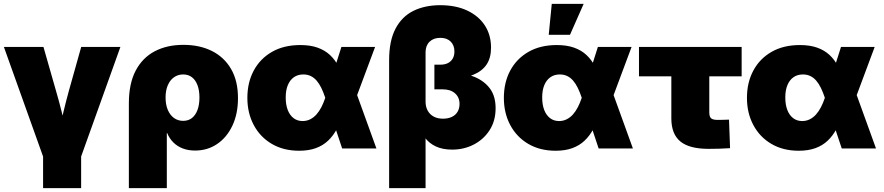

<svg xmlns="http://www.w3.org/2000/svg" viewBox="-20 -764 4549 988"><path d="M208.5 60.5 0 -522.5H203.6L268.1 -296.9Q283.7 -243.7 297.1 -189.7Q310.5 -135.7 323.7 -80.1H280.8Q293.9 -135.7 306.9 -189.7Q319.8 -243.7 334.5 -296.9L397.9 -522.5H599.6L390.6 60.5ZM201.7 204.1V-1H397.5V204.1Z M643.1 204.1V-231.9Q643.1 -334 678.2 -400.6Q713.4 -467.3 776.4 -500.2Q839.4 -533.2 923.8 -533.2Q1006.8 -533.2 1069.8 -502Q1132.8 -470.7 1168.7 -409.7Q1204.6 -348.6 1204.6 -259.3Q1204.6 -178.2 1176 -117.7Q1147.5 -57.1 1097.7 -23.2Q1047.9 10.7 983.9 10.7Q948.7 10.7 920.7 0Q892.6 -10.7 872.3 -30.8Q852.1 -50.8 840.3 -79.1H838.4V204.1ZM922.4 -142.1Q949.2 -142.1 967.8 -156.7Q986.3 -171.4 996.3 -198.2Q1006.3 -225.1 1006.3 -262.2Q1006.3 -298.8 996.3 -325.4Q986.3 -352.1 967.8 -366.5Q949.2 -380.9 922.4 -380.9Q896 -380.9 875.5 -366.5Q855 -352.1 843.5 -325.4Q832 -298.8 832 -262.2Q832 -225.6 843.5 -198.5Q855 -171.4 875.5 -156.7Q896 -142.1 922.4 -142.1Z M1519 11.7Q1439 11.7 1378.9 -23.4Q1318.8 -58.6 1285.9 -120.4Q1252.9 -182.1 1252.9 -260.3Q1252.9 -339.8 1285.9 -401.1Q1318.8 -462.4 1379.9 -497.3Q1440.9 -532.2 1525.4 -532.2Q1576.7 -532.2 1614.3 -518.8Q1651.9 -505.4 1678 -481Q1704.1 -456.5 1720.9 -423.8Q1737.8 -391.1 1748 -352.5H1780.3L1813.5 -286.1L1917 0H1740.7L1653.3 -262.2Q1644 -290 1633.1 -312.3Q1622.1 -334.5 1608.9 -349.6Q1595.7 -364.7 1578.9 -372.8Q1562 -380.9 1541 -380.9Q1512.7 -380.9 1492.4 -366.7Q1472.2 -352.5 1461.2 -326.2Q1450.2 -299.8 1450.2 -262.7Q1450.2 -225.1 1460.7 -198Q1471.2 -170.9 1490.7 -156Q1510.3 -141.1 1537.1 -141.1Q1558.1 -141.1 1576.2 -150.1Q1594.2 -159.2 1608.4 -175Q1622.6 -190.9 1633.8 -212.6Q1645 -234.4 1653.3 -259.3L1736.8 -522.5H1910.2L1812 -259.3L1776.9 -177.7H1744.1Q1731.9 -135.3 1713.6 -100.6Q1695.3 -65.9 1668.7 -40.5Q1642.1 -15.1 1605.2 -1.7Q1568.4 11.7 1519 11.7Z M1982.4 204.1V-454.6Q1982.4 -554.2 2015.4 -616.7Q2048.3 -679.2 2107.7 -708.3Q2167 -737.3 2245.1 -737.3Q2325.7 -737.3 2384.3 -709.7Q2442.9 -682.1 2474.9 -633.1Q2506.8 -584 2506.8 -519Q2506.8 -466.3 2484.1 -432.4Q2461.4 -398.4 2417 -379.9Q2372.6 -361.3 2306.6 -353V-397Q2372.1 -389.2 2422.6 -367.9Q2473.1 -346.7 2501.7 -307.6Q2530.3 -268.6 2530.3 -207Q2530.3 -142.6 2499.8 -94.7Q2469.2 -46.9 2418.5 -20.5Q2367.7 5.9 2306.6 5.9Q2257.8 5.9 2222.7 -10.5Q2187.5 -26.9 2166.5 -56.2Q2145.5 -85.4 2138.7 -122.6H2169.9V204.1ZM2259.3 -153.3Q2285.6 -153.3 2304.9 -162.4Q2324.2 -171.4 2334.5 -188.7Q2344.7 -206.1 2344.7 -229Q2344.7 -263.2 2321.5 -283.7Q2298.3 -304.2 2259.3 -304.2H2215.3V-431.2H2246.1Q2268.6 -431.2 2284.7 -439.2Q2300.8 -447.3 2309.6 -462.6Q2318.4 -478 2318.4 -499Q2318.4 -531.2 2298.8 -550.3Q2279.3 -569.3 2246.1 -569.3Q2210.9 -569.3 2190.4 -549.3Q2169.9 -529.3 2169.9 -495.1V-240.7Q2169.9 -214.4 2180.9 -194.6Q2191.9 -174.8 2211.7 -164.1Q2231.4 -153.3 2259.3 -153.3Z M2838.9 11.7Q2758.8 11.7 2698.7 -23.4Q2638.7 -58.6 2605.7 -120.4Q2572.8 -182.1 2572.8 -260.3Q2572.8 -339.8 2605.7 -401.1Q2638.7 -462.4 2699.7 -497.3Q2760.7 -532.2 2845.2 -532.2Q2896.5 -532.2 2934.1 -518.8Q2971.7 -505.4 2997.8 -481Q3023.9 -456.5 3040.8 -423.8Q3057.6 -391.1 3067.9 -352.5H3100.1L3133.3 -286.1L3236.8 0H3060.5L2973.1 -262.2Q2963.9 -290 2952.9 -312.3Q2941.9 -334.5 2928.7 -349.6Q2915.5 -364.7 2898.7 -372.8Q2881.8 -380.9 2860.8 -380.9Q2832.5 -380.9 2812.3 -366.7Q2792 -352.5 2781 -326.2Q2770 -299.8 2770 -262.7Q2770 -225.1 2780.5 -198Q2791 -170.9 2810.5 -156Q2830.1 -141.1 2856.9 -141.1Q2877.9 -141.1 2896 -150.1Q2914.1 -159.2 2928.2 -175Q2942.4 -190.9 2953.6 -212.6Q2964.8 -234.4 2973.1 -259.3L3056.6 -522.5H3230L3131.8 -259.3L3096.7 -177.7H3064Q3051.8 -135.3 3033.4 -100.6Q3015.1 -65.9 2988.5 -40.5Q2961.9 -15.1 2925 -1.7Q2888.2 11.7 2838.9 11.7ZM2803.7 -585 2819.3 -744.1H2983.4L2913.1 -585Z M3627 2Q3527.3 2 3481 -36.1Q3434.6 -74.2 3434.6 -154.8V-371.1H3268.1V-522.5H3796.4V-371.1H3629.9V-185.5Q3629.9 -164.1 3638.9 -155.5Q3647.9 -147 3673.3 -147Q3687.5 -147 3703.1 -147.5Q3718.8 -147.9 3731.4 -148.4L3736.8 -1.5Q3708.5 0.5 3680.9 1.2Q3653.3 2 3627 2Z M4089.8 11.7Q4009.8 11.7 3949.7 -23.4Q3889.6 -58.6 3856.7 -120.4Q3823.7 -182.1 3823.7 -260.3Q3823.7 -339.8 3856.7 -401.1Q3889.6 -462.4 3950.7 -497.3Q4011.7 -532.2 4096.2 -532.2Q4147.5 -532.2 4185.1 -518.8Q4222.7 -505.4 4248.8 -481Q4274.9 -456.5 4291.7 -423.8Q4308.6 -391.1 4318.8 -352.5H4351.1L4384.3 -286.1L4487.8 0H4311.5L4224.1 -262.2Q4214.8 -290 4203.9 -312.3Q4192.9 -334.5 4179.7 -349.6Q4166.5 -364.7 4149.7 -372.8Q4132.8 -380.9 4111.8 -380.9Q4083.5 -380.9 4063.2 -366.7Q4043 -352.5 4032 -326.2Q4021 -299.8 4021 -262.7Q4021 -225.1 4031.5 -198Q4042 -170.9 4061.5 -156Q4081.1 -141.1 4107.9 -141.1Q4128.9 -141.1 4147 -150.1Q4165 -159.2 4179.2 -175Q4193.4 -190.9 4204.6 -212.6Q4215.8 -234.4 4224.1 -259.3L4307.6 -522.5H4481L4382.8 -259.3L4347.7 -177.7H4314.9Q4302.7 -135.3 4284.4 -100.6Q4266.1 -65.9 4239.5 -40.5Q4212.9 -15.1 4176 -1.7Q4139.2 11.7 4089.8 11.7Z"/></svg>

Font: Inter 28pt Black
Style: Regular
Weight: 900
Designer: Rasmus Andersson
Foundry: rsms
Version: Version 4.001;git-66647c0bb